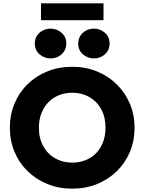

<svg xmlns="http://www.w3.org/2000/svg" viewBox="-20 -1115 866 1150"><path d="M412.5 15Q332 15 263.8 -12.8Q195.5 -40.5 145 -90Q94.5 -139.5 66.8 -206Q39 -272.5 39 -350Q39 -428 66.8 -494.5Q94.5 -561 145 -610.5Q195.5 -660 263.8 -687.5Q332 -715 412.5 -715Q493.5 -715 561.5 -687Q629.5 -659 680 -609Q730.5 -559 758.2 -492.8Q786 -426.5 786 -350Q786 -272.5 758.2 -206Q730.5 -139.5 680 -90Q629.5 -40.5 561.5 -12.8Q493.5 15 412.5 15ZM412.5 -141Q456 -141 492.2 -155.5Q528.5 -170 555.5 -197.5Q582.5 -225 597.2 -263.8Q612 -302.5 612 -350Q612 -414 586.2 -461Q560.5 -508 515.2 -533.8Q470 -559.5 412.5 -559.5Q369.5 -559.5 333 -544.8Q296.5 -530 269.8 -502.5Q243 -475 228 -436.5Q213 -398 213 -350Q213 -286.5 239 -239.5Q265 -192.5 310.2 -166.8Q355.5 -141 412.5 -141ZM283 -765Q246.5 -765 217.5 -789.2Q188.5 -813.5 188.5 -854.5Q188.5 -881.5 201.8 -901.5Q215 -921.5 236.8 -932.5Q258.5 -943.5 283 -943.5Q319.5 -943.5 348.2 -919.2Q377 -895 377 -854.5Q377 -827 363.5 -806.8Q350 -786.5 328.5 -775.8Q307 -765 283 -765ZM543 -765Q506.5 -765 477.5 -789.2Q448.5 -813.5 448.5 -854.5Q448.5 -881.5 461.8 -901.5Q475 -921.5 496.5 -932.5Q518 -943.5 543 -943.5Q579 -943.5 607.8 -919.2Q636.5 -895 636.5 -854.5Q636.5 -827 623 -806.8Q609.5 -786.5 588 -775.8Q566.5 -765 543 -765ZM225.5 -994V-1095H600V-994Z"/></svg>

Font: Geologica Roman
Style: Bold
Weight: 700
Designer: Sindre Bremnes, Frode Helland
Foundry: Monokrom Skriftforlag AS
Version: Version 1.010;gftools[0.9.28]